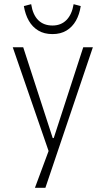

<svg xmlns="http://www.w3.org/2000/svg" viewBox="-20 -718 507 918"><path d="M147 180 222 -22V32L41 -492H91L232 -58H237L378 -492H424L197 180ZM231 -555Q191 -555 163 -572Q135 -589 118 -618.5Q101 -648 94 -689L129 -698Q137 -647 163 -621.5Q189 -596 231 -596Q272 -596 298 -622.5Q324 -649 332 -698L366 -689Q360 -649 343 -619Q326 -589 298 -572Q270 -555 231 -555Z"/></svg>

Font: Nunito Sans 7pt Condensed ExtraLight
Style: Regular
Weight: 250
Width: 3
Designer: Vernon Adams
Foundry: Vernon Adams
Version: Version 3.101;gftools[0.9.27]